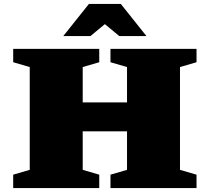

<svg xmlns="http://www.w3.org/2000/svg" viewBox="-20 -955 1065 975"><path d="M400 -92.5 484 -68V0H47V-68L131 -92.5V-614.5L47 -639V-707H484V-639L400 -614.5V-435H625V-614.5L541 -639V-707H978V-639L894 -614.5V-92.5L978 -68V0H541V-68L625 -92.5V-288H400ZM585.5 -772 512.5 -832.5 439.5 -772H301.5L431.5 -935H593.5L723.5 -772Z"/></svg>

Font: Newsreader Caption ExtraBold
Style: Regular
Weight: 800
Designer: Hugues Gentile
Foundry: Production Type
Version: Version 1.001